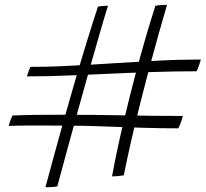

<svg xmlns="http://www.w3.org/2000/svg" viewBox="-20 -762 840 784"><path d="M90 -450Q91.5 -455.5 93.2 -460.8Q95 -466 96.8 -471Q98.5 -476 100.5 -480.8Q102.5 -485.5 104 -489Q162 -489 219.8 -491.2Q277.5 -493.5 335 -497Q392.5 -500.5 449.5 -504Q536.5 -509.5 624 -514.2Q711.5 -519 800 -519Q798.5 -513 796.5 -506.8Q794.5 -500.5 792.2 -494.2Q790 -488 787.8 -482.2Q785.5 -476.5 782.5 -471Q696.5 -471 599.2 -467.8Q502 -464.5 406 -460Q347.5 -457.5 291.5 -455Q235.5 -452.5 184.8 -451.2Q134 -450 90 -450ZM708 -238Q639.5 -238 564 -240.2Q488.5 -242.5 411.5 -245.5Q336.5 -248.5 262.5 -249Q188.5 -249.5 122.5 -249.5Q93.5 -249.5 66.8 -249.2Q40 -249 15.5 -248Q17 -253.5 18.8 -259Q20.5 -264.5 22.2 -269.5Q24 -274.5 26.2 -279.8Q28.5 -285 31 -290.5Q83.5 -292.5 135.8 -293Q188 -293.5 240 -293.5Q302 -293.5 363.8 -292.8Q425.5 -292 486 -291Q547 -290 607 -289.2Q667 -288.5 726.5 -288.5Q724.5 -280 722 -272.2Q719.5 -264.5 717 -258Q714.5 -251.5 712.2 -246.5Q710 -241.5 708 -238ZM165.5 2.5Q179 -47.5 197.5 -115.5Q216 -183.5 238 -262Q260 -340.5 284 -423Q308 -505.5 332.5 -585.2Q357 -665 380 -735Q387.5 -736.5 394.8 -737.2Q402 -738 408.5 -738.2Q415 -738.5 421 -738.5Q407.5 -696 388.5 -630.2Q369.5 -564.5 347 -485Q324.5 -405.5 301 -320.2Q277.5 -235 255.2 -153Q233 -71 214 -1Q209 0 203 0.8Q197 1.5 190.5 1.8Q184 2 177.8 2.2Q171.5 2.5 165.5 2.5ZM437.5 -42Q456.5 -145 482 -253.2Q507.5 -361.5 535 -465.5Q554.5 -538.5 574.5 -607.5Q594.5 -676.5 614.5 -738.5Q620 -739.5 625.2 -740.2Q630.5 -741 636 -741.2Q641.5 -741.5 648 -741.8Q654.5 -742 662 -742Q646.5 -689 628.5 -625.5Q610.5 -562 592 -493Q572.5 -419 553 -341.8Q533.5 -264.5 516.2 -189.2Q499 -114 485.5 -46Q480.5 -45.5 475 -44.8Q469.5 -44 463.2 -43.2Q457 -42.5 450.5 -42.2Q444 -42 437.5 -42Z"/></svg>

Font: Grandstander Thin
Style: Italic
Weight: 100
Italic angle: -15°
Designer: Tyler Finck
Foundry: Etcetera Type Co
Version: Version 1.200